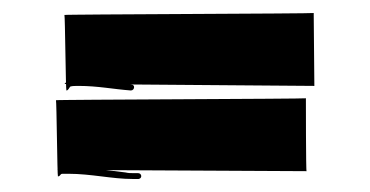

<svg xmlns="http://www.w3.org/2000/svg" viewBox="-20 -530 568 295"><path d="M181 -391C187 -391 188 -400 182 -400C155 -402 130 -407 101 -407C91 -407 84 -407 79 -401L463 -398L462 -510C462 -509 78 -508 79 -507C80 -506 81 -391 82 -391C85 -391 86 -395 88 -397C91 -398 96 -398 101 -398C130 -398 154 -393 181 -391ZM184 -264C181 -264 177 -264 173 -265C151 -268 123 -271 97 -272H76C72 -272 70 -271 68 -269L451 -267C450 -266 450 -379 450 -379C450 -378 65 -377 66 -376C67 -375 68 -259 69 -259C73 -259 72 -263 76 -263H85C120 -263 152 -255 184 -255H193C199 -256 198 -264 192 -264Z"/></svg>

Font: Hussar Wojna
Style: 3
Weight: 400
Designer: Robert Jablonski
Foundry: Cannot Into Space Fonts
Version: Version 1.01